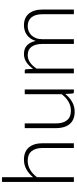

<svg xmlns="http://www.w3.org/2000/svg" viewBox="564 -1332 776 1944"><g transform="rotate(-90 952.0 -360.0)"><path d="M130 -413.5Q164.5 -455.5 208.8 -480.5Q253 -505.5 308 -505.5Q349 -505.5 380.2 -492.5Q411.5 -479.5 432 -455Q452.5 -430.5 463 -396Q473.5 -361.5 473.5 -318V0H425.5V-318Q425.5 -388 393.5 -427.8Q361.5 -467.5 296 -467.5Q247.5 -467.5 205.2 -442.8Q163 -418 130 -374V0H82V-727.5H130Z M1018 -497.5V0H991.5Q979 0 977 -13L972.5 -87Q938 -44 892.8 -18Q847.5 8 792 8Q750.5 8 719.5 -5Q688.5 -18 668 -42.5Q647.5 -67 637 -101.5Q626.5 -136 626.5 -179.5V-497.5H674.5V-179.5Q674.5 -109.5 706.5 -69.8Q738.5 -30 804 -30Q852.5 -30 894.8 -54.8Q937 -79.5 970 -123.5V-497.5Z M1181.5 0V-497.5H1208Q1220.5 -497.5 1222.5 -485L1227 -413Q1256 -454.5 1293.5 -480Q1331 -505.5 1378 -505.5Q1432.5 -505.5 1465.2 -474Q1498 -442.5 1509.5 -386.5Q1518.5 -417 1534.8 -439.5Q1551 -462 1572 -476.8Q1593 -491.5 1617.8 -498.5Q1642.5 -505.5 1668.5 -505.5Q1705.5 -505.5 1735 -493.2Q1764.5 -481 1785 -457Q1805.5 -433 1816.5 -398Q1827.5 -363 1827.5 -318V0H1780V-318Q1780 -391 1748.5 -429.2Q1717 -467.5 1658.5 -467.5Q1632.5 -467.5 1608.8 -458Q1585 -448.5 1566.8 -429.8Q1548.5 -411 1537.8 -383Q1527 -355 1527 -318V0H1479V-318Q1479 -390.5 1450.2 -429Q1421.5 -467.5 1366 -467.5Q1325.5 -467.5 1291 -443.5Q1256.5 -419.5 1229.5 -377V0Z"/></g></svg>

Font: LatoLatin Light
Style: Regular
Weight: 300
Designer: Lukasz Dziedzic with Adam Twardoch and Botio Nikoltchev
Foundry: tyPoland Lukasz Dziedzic
Version: Version 2.015; 2015-08-06; http://www.latofonts.com/